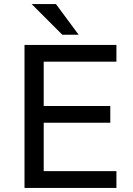

<svg xmlns="http://www.w3.org/2000/svg" viewBox="-20 -920 650 940"><path d="M100 0V-700H550V-618H194V-401H520V-319H194V-82H550V0ZM285 -750 135 -900H254L365 -750Z"/></svg>

Font: Golos Text VF
Style: Regular
Weight: 400
Designer: A.Korolkova, Vitaly Kuzmin
Foundry: ParaType Ltd
Version: Version 2.003